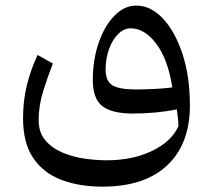

<svg xmlns="http://www.w3.org/2000/svg" viewBox="-20 -410 782 704"><path d="M676.3 -23.4Q676.3 117.7 593.3 196Q510.3 274.4 355.5 274.4Q271 274.4 205.1 249.5Q139.2 224.6 101.8 169.4Q64.5 114.3 64.5 22.9Q64.5 -40.5 78.4 -97.2Q92.3 -153.8 117.7 -208.5L173.8 -177.2Q155.8 -130.9 138.9 -77.9Q122.1 -24.9 121.6 29.8Q121.6 74.7 145.5 103.5Q169.4 132.3 207.3 148.7Q245.1 165 288.6 171.4Q332 177.7 371.1 177.7Q466.3 177.7 537.6 143.3Q608.9 108.9 634.3 52.7Q633.8 36.1 632.3 22.2Q630.9 8.3 628.4 -8.8Q551.3 6.3 466.8 6.3Q390.1 6.3 355.2 -21Q320.3 -48.3 320.3 -116.2Q320.3 -190.9 341.8 -253.2Q363.3 -315.4 399.7 -352.5Q436 -389.6 479.5 -389.6Q532.7 -389.6 577.4 -342Q622.1 -294.4 649.2 -211.9Q676.3 -129.4 676.3 -23.4ZM611.8 -89.4Q596.2 -191.4 553.5 -248.8Q510.7 -306.2 459 -306.2Q434.1 -306.2 413.1 -285.2Q392.1 -264.2 379.6 -229.5Q367.2 -194.8 367.2 -154.3Q367.2 -112.8 392.1 -97.4Q417 -82 477.5 -82Q508.3 -82 543.9 -83.7Q579.6 -85.4 611.8 -89.4Z"/></svg>

Font: Pinar DS3-Regular
Style: Regular
Weight: 400
Designer: Amin Abedi
Version: Version 2.000